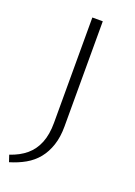

<svg xmlns="http://www.w3.org/2000/svg" viewBox="-139 -514 511 726"><g transform="rotate(20 116.5 -151.0)"><path d="M-6 160 -15 133Q24 120 50 98Q76 76 89.5 42.5Q103 9 103 -38V-462H145V-38Q145 4 134 37Q123 70 103.5 94Q84 118 56 134Q28 150 -6 160Z"/></g></svg>

Font: Ysabeau SC ExtraLight
Style: Regular
Weight: 250
Designer: Christian Thalmann (Catharsis Fonts)
Version: Version 2.001;gftools[0.9.30]; featfreeze: smcp